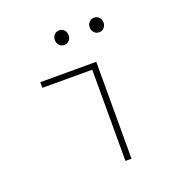

<svg xmlns="http://www.w3.org/2000/svg" viewBox="-123 -782 846 890"><g transform="rotate(-20 300.0 -337.0)"><path d="M346 0V-450H100V-478H376V0ZM264 -602Q249 -602 239.5 -612.5Q230 -623 230 -638Q230 -653 239.5 -663.5Q249 -674 264 -674Q279 -674 288.5 -663.5Q298 -653 298 -638Q298 -623 288.5 -612.5Q279 -602 264 -602ZM436 -602Q421 -602 411.5 -612.5Q402 -623 402 -638Q402 -653 411.5 -663.5Q421 -674 436 -674Q451 -674 460.5 -663.5Q470 -653 470 -638Q470 -623 460.5 -612.5Q451 -602 436 -602Z"/></g></svg>

Font: Source Code Pro ExtraLight
Style: Regular
Weight: 200
Monospace: yes
Designer: Paul D. Hunt, Teo Tuominen
Foundry: Adobe
Version: Version 1.026;hotconv 1.1.0;makeotfexe 2.6.0